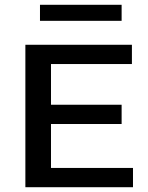

<svg xmlns="http://www.w3.org/2000/svg" viewBox="-20 -782 619 802"><path d="M86 0V-595H531V-514.5H193V-80.5H535.5V0ZM146 -264V-344.5H488V-264ZM147 -695V-762H488V-695Z"/></svg>

Font: Encode Sans SC SemiExpanded Medium
Style: Regular
Weight: 500
Width: 6
Designer: Multiple Designers
Foundry: Impallari Type
Version: Version 3.002